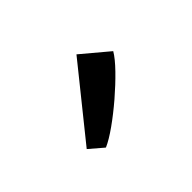

<svg xmlns="http://www.w3.org/2000/svg" viewBox="-50 -1019 516 516"><g transform="rotate(-45 208.5 -760.5)"><path d="M128.9 -644.7 90 -678 250.5 -877.5 326.5 -813.7Q316 -795.8 291.6 -770.7Q267.2 -745.6 237 -719.6Q206.7 -693.7 178.1 -673.4Q149.5 -653.2 130.2 -644.7Z"/></g></svg>

Font: Merriweather Light
Style: Regular
Weight: 300
Designer: Eben Sorkin
Foundry: Eben Sorkin
Version: Version 2.100